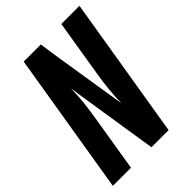

<svg xmlns="http://www.w3.org/2000/svg" viewBox="-214 -835 935 935"><g transform="rotate(-45 253.5 -367.5)"><path d="M2 0 123 -735H241L255 -639L316 -255Q317 -301 321.5 -347.5Q326 -394 334 -441L382 -735H507L386 0H268L193 -480Q193 -434 188 -387.5Q183 -341 175 -294L127 0Z"/></g></svg>

Font: Iosevka Term Curly Extrabold
Style: Italic
Weight: 800
Italic angle: -9°
Designer: Belleve Invis
Foundry: Belleve Invis
Version: Version 32.3.0